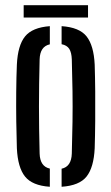

<svg xmlns="http://www.w3.org/2000/svg" viewBox="-20 -707 426 734"><path d="M44.5 -140Q43 -186 42.2 -242.5Q41.5 -299 42 -356Q42.5 -413 44.5 -460Q48 -533.5 75.8 -567.8Q103.5 -602 170.5 -607V-537.5Q133 -529.5 131.5 -480Q129 -383 129 -299.8Q129 -216.5 131.5 -120Q133 -70.5 170.5 -62.5V7Q103.5 2.5 75.8 -32Q48 -66.5 44.5 -140ZM215.5 7V-62Q253 -70 254.5 -120Q256.5 -185 257.2 -242.5Q258 -300 257.2 -357.8Q256.5 -415.5 254.5 -480Q253.5 -506.5 244.8 -520.2Q236 -534 215.5 -538V-607Q283.5 -602.5 311 -567.8Q338.5 -533 342 -460Q343.5 -414 344 -357.5Q344.5 -301 344 -244.2Q343.5 -187.5 342 -140Q338.5 -67 311 -32.2Q283.5 2.5 215.5 7ZM70.5 -687H316.5V-640H70.5Z"/></svg>

Font: Big Shoulders Stencil Display SemiBold
Style: Regular
Weight: 600
Designer: Patric King
Foundry: XO Type Co
Version: Version 1.000